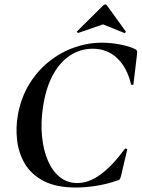

<svg xmlns="http://www.w3.org/2000/svg" viewBox="-20 -827 634 859"><path d="M320 12Q231 12 175 -17.5Q119 -47 91 -95Q63 -143 56.5 -200Q50 -257 60 -313Q74 -390 110.5 -450Q147 -510 199 -551.5Q251 -593 312 -614.5Q373 -636 436 -636Q477 -636 519.5 -627.5Q562 -619 585 -607Q592 -603 593 -599Q594 -595 593 -584L577 -450Q577 -447 572 -447Q567 -447 566 -450Q549 -524 504.5 -566.5Q460 -609 395 -609Q338 -609 291.5 -577.5Q245 -546 214.5 -487.5Q184 -429 172 -346Q162 -278 168 -217Q174 -156 194 -109Q214 -62 247.5 -35Q281 -8 326 -8Q376 -8 428 -45Q480 -82 538 -160Q541 -164 545.5 -161.5Q550 -159 549 -157L522 -42Q519 -30 516 -25.5Q513 -21 504 -19Q454 -2 406.5 5Q359 12 320 12ZM331 -680Q329 -679 325.5 -682Q322 -685 325 -687L441 -802Q445 -807 450.5 -807Q456 -807 459 -802L542 -687Q544 -685 541 -681.5Q538 -678 535 -680L441 -718Z"/></svg>

Font: Cormorant Light
Style: Italic
Weight: 300
Italic angle: -10°
Designer: Christian Thalmann (Catharsis Fonts)
Foundry: Catharsis Fonts
Version: Version 4.000